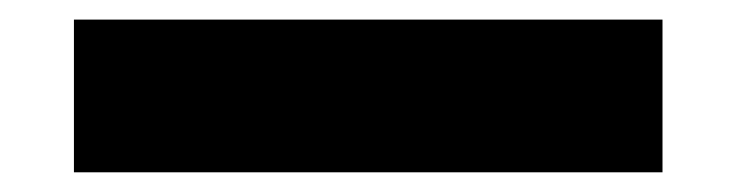

<svg xmlns="http://www.w3.org/2000/svg" viewBox="-20 -469 740 194"><path d="M54.7 -294.9V-449.2H649.4V-294.9Z"/></svg>

Font: GenEi M Gothic v2 Heavy
Style: Regular
Weight: 800
Version: Version 2.0